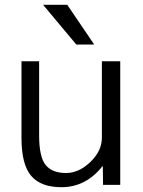

<svg xmlns="http://www.w3.org/2000/svg" viewBox="-20 -777 600 807"><path d="M70.3 -519.5H144.5V-207Q144.5 -117.2 171.9 -83.5Q199.2 -49.8 257.8 -49.8Q311.5 -49.8 359.9 -96.2Q408.2 -142.6 408.2 -198.2V-519.5H485.4V0H413.1L412.1 -78.1H410.2Q340.8 9.8 238.3 9.8Q151.4 9.8 110.8 -38.1Q70.3 -85.9 70.3 -197.3ZM262.7 -756.8 376 -589.8H300.8L161.1 -756.8Z"/></svg>

Font: Mgen+ 1c regular
Style: Regular
Weight: 400
Designer: [Source Han Sans]
Ryoko NISHIZUKA  (kana & ideographs); Paul D. Hunt (Latin, Greek & Cyrillic); Wenlong ZHANG  (bopomofo
Version: Version 1.059.20150602